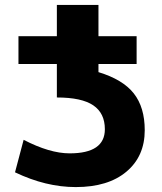

<svg xmlns="http://www.w3.org/2000/svg" viewBox="-20 -750 659 780"><path d="M55 -490V-603H211V-730H380V-603H535V-490H380V-457Q479 -427 523.5 -370.5Q568 -314 568 -221Q568 -115 493.5 -52.5Q419 10 288 10Q166 10 41 -50L76 -182Q182 -127 263 -127Q406 -127 406 -225Q406 -290 359 -322Q312 -354 211 -354V-490Z"/></svg>

Font: M PLUS 1p ExtraBold
Style: Regular
Weight: 800
Version: Version 1.062